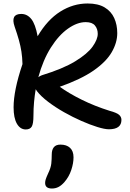

<svg xmlns="http://www.w3.org/2000/svg" viewBox="-20 -730 744 1102"><path d="M128 13Q96 13 77 -20Q58 -53 58 -114Q58 -162 70.5 -223.5Q83 -285 109 -362Q108 -401 103 -433.5Q98 -466 88.5 -500Q79 -534 64 -577Q39 -650 102 -650Q136 -650 159.5 -621Q183 -592 196 -522Q252 -617 326 -663.5Q400 -710 483 -710Q543 -710 580.5 -687.5Q618 -665 635.5 -626.5Q653 -588 653 -540Q653 -485 621 -430Q589 -375 517 -325Q445 -275 323 -232Q374 -195 448.5 -158Q523 -121 609 -94Q650 -83 663.5 -71Q677 -59 677 -42Q677 12 605 12Q581 12 539 -1Q497 -14 447 -36Q397 -58 347.5 -86Q298 -114 256.5 -145.5Q215 -177 192 -207Q188 -213 185 -218Q179 -183 175.5 -145Q172 -107 172 -67Q172 -19 162 -3Q152 13 128 13ZM472 -603Q423 -603 370 -565.5Q317 -528 272 -457Q227 -386 200 -287Q209 -294 220 -298Q341 -335 411.5 -378Q482 -421 511.5 -462.5Q541 -504 541 -536Q541 -564 525 -583.5Q509 -603 472 -603ZM278 352Q239 352 239 320Q239 310 242.5 299Q246 288 256 266Q272 233 274.5 208Q277 183 277 157Q277 130 289 115Q301 100 327 100Q362 100 382 118.5Q402 137 402 173Q402 207 389 246Q376 285 349 316Q332 335 315 343.5Q298 352 278 352Z"/></svg>

Font: Shantell Sans Normal
Style: Regular
Weight: 500
Designer: Stephen Nixon, Anya Danilova, Shantell Martin
Foundry: Arrow Type
Version: Version 1.009;[a7da0bfa3]